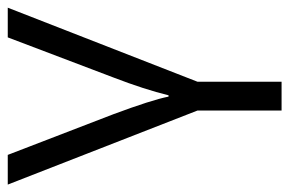

<svg xmlns="http://www.w3.org/2000/svg" viewBox="-148 -390 760 505"><g transform="rotate(-90 232.5 -137.0)"><path d="M270.5 223.1H194.8V2L0 -497.1H78.1L185.1 -219.2Q222.7 -118.2 231.4 -74.2H234.9Q250 -136.7 281.7 -219.2L387.2 -497.1H465.3L270.5 2Z"/></g></svg>

Font: Bpm'online Open Sans
Style: Regular
Weight: 400
Foundry: Ascender Corporation
Version: Version 1.10